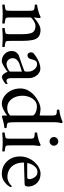

<svg xmlns="http://www.w3.org/2000/svg" viewBox="698 -1416 726 2163"><g transform="rotate(90 1061.5 -335.0)"><path d="M315 -428Q368 -428 395 -406Q422 -384 431.5 -338Q441 -292 441 -221V-113Q441 -91 441.5 -72Q442 -53 446 -41Q448 -36 460.5 -32Q473 -28 487 -26.5Q501 -25 507 -25Q510 -21 510.5 -11Q511 -1 507 3Q477 1 454.5 -0.5Q432 -2 403 -2Q375 -2 352 -0.5Q329 1 299 3Q295 -1 295.5 -11Q296 -21 299 -25Q305 -25 319.5 -26.5Q334 -28 347 -32Q360 -36 361 -41Q365 -53 365.5 -72Q366 -91 366 -113V-211Q366 -272 358 -306.5Q350 -341 329 -356Q308 -371 270 -371Q252 -371 230.5 -359.5Q209 -348 193 -335Q177 -322 177 -317V-113Q177 -91 177.5 -72Q178 -53 182 -41Q184 -36 196.5 -32Q209 -28 223 -26.5Q237 -25 243 -25Q246 -21 246.5 -11Q247 -1 243 3Q213 1 190.5 -0.5Q168 -2 139 -2Q111 -2 88 -0.5Q65 1 35 3Q31 -1 31.5 -11Q32 -21 35 -25Q41 -25 55.5 -26.5Q70 -28 83 -32Q96 -36 97 -41Q101 -53 101.5 -72Q102 -91 102 -113V-291Q102 -301 101.5 -319Q101 -337 97 -346Q94 -355 80 -358.5Q66 -362 52 -362.5Q38 -363 34 -363Q33 -365 32 -375Q31 -385 34 -389Q72 -394 108 -404Q144 -414 173 -430Q177 -430 180.5 -424Q184 -418 184 -414Q184 -411 182.5 -398.5Q181 -386 179.5 -374Q178 -362 178 -358Q178 -354 180 -354Q181 -354 183 -356Q193 -367 215.5 -384Q238 -401 265 -414.5Q292 -428 315 -428Z M754 -426Q782 -426 806.5 -408Q831 -390 846 -360Q861 -330 861 -292V-91Q861 -72 868 -58.5Q875 -45 891 -45Q905 -45 913 -51Q921 -57 923 -58Q925 -58 926 -55Q927 -52 927 -50Q927 -39 922 -31Q916 -26 902.5 -17Q889 -8 874.5 -1Q860 6 849 6Q828 6 811.5 -15Q795 -36 790 -58Q786 -54 771.5 -43Q757 -32 738 -20.5Q719 -9 700.5 -0.5Q682 8 669 8Q621 8 588 -24.5Q555 -57 555 -104Q555 -134 571.5 -155.5Q588 -177 604 -183Q632 -193 666.5 -204.5Q701 -216 731 -227Q761 -238 775 -244Q783 -247 785 -251.5Q787 -256 787 -269V-295Q787 -317 776 -338.5Q765 -360 746 -374.5Q727 -389 703 -389Q678 -389 666 -373Q654 -357 649 -328Q640 -281 603 -281Q587 -281 578.5 -294Q570 -307 570 -322Q570 -325 572 -333.5Q574 -342 577 -346Q592 -360 620 -379Q648 -398 683.5 -412Q719 -426 754 -426ZM702 -45Q719 -45 739 -53Q759 -61 773 -70.5Q787 -80 787 -85V-218Q768 -212 739 -203Q710 -194 696 -189Q670 -179 653 -160Q636 -141 636 -113Q636 -86 655 -65.5Q674 -45 702 -45Z M1210 -428Q1226 -428 1248 -424.5Q1270 -421 1277 -418Q1282 -418 1282 -438V-545Q1282 -556 1281.5 -571.5Q1281 -587 1277 -596Q1273 -607 1255 -610Q1237 -613 1217 -613Q1216 -613 1215.5 -625.5Q1215 -638 1218 -639Q1255 -643 1290.5 -653.5Q1326 -664 1357 -678Q1361 -678 1364.5 -672.5Q1368 -667 1368 -662Q1368 -662 1362.5 -640Q1357 -618 1357 -577V-159Q1357 -131 1358.5 -102.5Q1360 -74 1364 -63Q1369 -52 1387.5 -49.5Q1406 -47 1416 -46Q1420 -46 1421 -46Q1423 -45 1423.5 -40.5Q1424 -36 1424 -34Q1424 -33 1422.5 -26.5Q1421 -20 1417 -20Q1392 -19 1362.5 -12Q1333 -5 1312 1.5Q1291 8 1290 8Q1286 8 1284 1Q1282 -6 1282 -11V-45Q1282 -54 1279 -51Q1272 -43 1249.5 -29Q1227 -15 1200 -3.5Q1173 8 1149 8Q1105 8 1065.5 -19.5Q1026 -47 1001.5 -94.5Q977 -142 977 -201Q977 -249 1000.5 -290.5Q1024 -332 1060.5 -362.5Q1097 -393 1137 -410.5Q1177 -428 1210 -428ZM1178 -387Q1141 -387 1114.5 -363.5Q1088 -340 1073.5 -303Q1059 -266 1059 -225Q1059 -179 1075 -140Q1091 -101 1122 -77Q1153 -53 1197 -53Q1230 -53 1256 -66.5Q1282 -80 1282 -92V-339Q1282 -356 1250.5 -371.5Q1219 -387 1178 -387Z M1524 -579Q1524 -599 1538.5 -613.5Q1553 -628 1573 -628Q1593 -628 1607.5 -613.5Q1622 -599 1622 -579Q1622 -559 1607.5 -544.5Q1593 -530 1573 -530Q1553 -530 1538.5 -544.5Q1524 -559 1524 -579ZM1618 -113Q1618 -91 1618.5 -72Q1619 -53 1623 -41Q1625 -36 1637.5 -32Q1650 -28 1664 -26.5Q1678 -25 1684 -25Q1687 -21 1687.5 -11Q1688 -1 1684 3Q1654 1 1631.5 -0.5Q1609 -2 1580 -2Q1552 -2 1529 -0.5Q1506 1 1476 3Q1472 -1 1472.5 -11Q1473 -21 1476 -25Q1482 -25 1496.5 -26.5Q1511 -28 1524 -32Q1537 -36 1538 -41Q1542 -53 1542.5 -72Q1543 -91 1543 -113V-295Q1543 -305 1542.5 -321Q1542 -337 1538 -346Q1535 -355 1521 -358.5Q1507 -362 1493 -362.5Q1479 -363 1475 -363Q1474 -365 1473 -375Q1472 -385 1475 -389Q1513 -394 1549 -404Q1585 -414 1614 -430Q1618 -430 1621.5 -424Q1625 -418 1625 -414Q1625 -411 1623 -397Q1621 -383 1619.5 -369Q1618 -355 1618 -350Z M1812 -242Q1811 -180 1833 -138Q1855 -96 1892 -75.5Q1929 -55 1972 -55Q1999 -55 2021 -64.5Q2043 -74 2058 -86.5Q2073 -99 2079 -106Q2080 -106 2083.5 -102.5Q2087 -99 2087 -93Q2087 -85 2081 -75Q2072 -61 2053 -41.5Q2034 -22 2005 -7Q1976 8 1938 8Q1881 8 1837 -19Q1793 -46 1768 -92Q1743 -138 1743 -195Q1743 -244 1760.5 -286.5Q1778 -329 1806.5 -360.5Q1835 -392 1869 -410Q1903 -428 1935 -428Q1979 -428 2007.5 -413Q2036 -398 2052.5 -376Q2069 -354 2075.5 -332Q2082 -310 2082 -295Q2082 -274 2077 -262Q2072 -250 2058 -249Q2049 -248 2022.5 -247.5Q1996 -247 1962 -246Q1928 -245 1895 -244Q1862 -243 1839 -242.5Q1816 -242 1812 -242ZM1817 -278H1976Q1985 -278 1991.5 -283Q1998 -288 1999 -301Q2000 -313 1992 -335Q1984 -357 1966.5 -375Q1949 -393 1919 -393Q1888 -393 1868 -375.5Q1848 -358 1836.5 -335.5Q1825 -313 1820.5 -295.5Q1816 -278 1817 -278Z"/></g></svg>

Font: Amiri Quran
Style: Regular
Weight: 400
Designer: Khaled Hosny
Version: Version 0.117